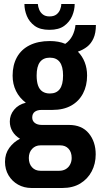

<svg xmlns="http://www.w3.org/2000/svg" viewBox="-20 -744 501 959"><path d="M138 195Q100 195 70 178Q40 161 22.5 131.5Q5 102 5 64Q5 24 26.5 -5.5Q48 -35 80 -51Q56 -65 42.5 -87.5Q29 -110 29 -137Q29 -170 50.5 -196Q72 -222 109 -231Q77 -255 60 -289.5Q43 -324 43 -366Q43 -419 64.5 -458Q86 -497 128 -518Q170 -539 229 -539Q251 -539 270.5 -535.5Q290 -532 306 -525Q329 -541 341.5 -565.5Q354 -590 357 -619H459Q459 -579 447 -552.5Q435 -526 415 -510.5Q395 -495 369 -486Q391 -464 403 -433.5Q415 -403 415 -367Q415 -316 394.5 -277Q374 -238 335.5 -216.5Q297 -195 242 -195H188Q166 -195 153.5 -185.5Q141 -176 141 -157Q141 -140 154 -130Q167 -120 189 -120H324Q389 -120 423.5 -78Q458 -36 458 27Q458 74 438 112Q418 150 381 172.5Q344 195 291 195ZM182 109H276Q294 109 308 101Q322 93 330 78Q338 63 338 45Q338 16 322.5 -1Q307 -18 281 -18H182Q157 -18 140.5 -0.5Q124 17 124 45Q124 74 140 91.5Q156 109 182 109ZM229 -277Q262 -277 278.5 -299Q295 -321 295 -367Q295 -412 278.5 -434Q262 -456 229 -456Q196 -456 179.5 -434Q163 -412 163 -367Q163 -337 170 -317Q177 -297 192 -287Q207 -277 229 -277ZM227 -595Q180 -595 153 -615Q126 -635 114 -664.5Q102 -694 102 -724H169Q170 -710 176 -695.5Q182 -681 194.5 -671.5Q207 -662 227 -662Q249 -662 261.5 -671.5Q274 -681 280 -695.5Q286 -710 286 -724H353Q353 -694 340.5 -664.5Q328 -635 301 -615Q274 -595 227 -595Z"/></svg>

Font: Archivo Condensed
Style: Bold
Weight: 700
Width: 3
Designer: Hector Gatti
Foundry: Omnibus-Type
Version: Version 2.001